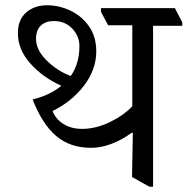

<svg xmlns="http://www.w3.org/2000/svg" viewBox="-20 -676 713 730"><path d="M673 -591V-578H562V34H548L482 -3L485 -170L482 -172Q401 -114 326 -114Q246 -114 193 -159.5Q140 -205 104 -298Q171 -314 213 -350Q142 -382 95 -435Q48 -488 48 -550Q48 -601 79.5 -628.5Q111 -656 159 -656Q204 -656 247 -636Q290 -616 318 -576.5Q346 -537 346 -481Q346 -411 299 -350Q252 -289 180 -254Q191 -224 220.5 -205Q250 -186 292 -186Q344 -186 397 -211.5Q450 -237 483 -272V-580H391L364 -631V-645H645ZM249 -387Q282 -434 282 -501Q282 -538 255 -567Q228 -596 184 -596Q154 -596 135.5 -579Q117 -562 117 -528Q117 -486 157.5 -446Q198 -406 249 -387Z"/></svg>

Font: Martel
Style: Regular
Weight: 400
Designer: Dan Reynolds
Foundry: Dan Reynolds
Version: Version 1.001; ttfautohint (v1.1) -l 5 -r 5 -G 72 -x 0 -D la